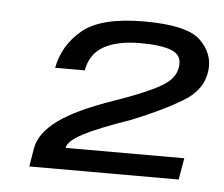

<svg xmlns="http://www.w3.org/2000/svg" viewBox="-34 -719 444 381"><g transform="rotate(5 187.5 -529.0)"><path d="M37 -375H334.5L342 -418H105.5Q108 -432 137 -447.2Q166 -462.5 231 -485Q293 -510 331.8 -533.8Q370.5 -557.5 374.5 -596.5Q378 -630 351.2 -655.8Q324.5 -681.5 239.5 -681.5Q153.5 -681.5 116.5 -650.8Q79.5 -620 71 -574.5H130Q136 -608 163 -623Q190 -638 235.5 -638Q278 -638 298.8 -629.2Q319.5 -620.5 315.5 -597Q312.5 -574 284.2 -557.8Q256 -541.5 191.5 -519Q120 -494.5 84.2 -468.5Q48.5 -442.5 43 -411.5Z"/></g></svg>

Font: Anybody UltraCondensed Thin Medium
Style: Italic
Weight: 500
Italic angle: -10°
Version: Version 1.111